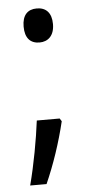

<svg xmlns="http://www.w3.org/2000/svg" viewBox="-51 -574 341 736"><g transform="rotate(-5 120.0 -206.0)"><path d="M63 -478C63 -433 84 -412 119 -412C151 -412 176 -433 176 -478C176 -522 154 -543 119 -543C84 -543 63 -522 63 -478ZM170 -115H82C73 -43 56 51 35 131H98C130 59 158 -24 177 -104Z"/></g></svg>

Font: Noto Sans Khmer Condensed
Style: Regular
Weight: 400
Width: 3
Designer: Danh Hong and the Monotype Design Team
Foundry: Monotype Imaging Inc.
Version: Version 2.004